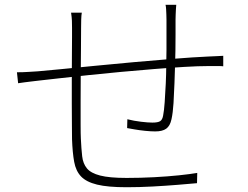

<svg xmlns="http://www.w3.org/2000/svg" viewBox="-20 -781 1040 805"><path d="M719 -761Q718 -752 717.5 -741Q717 -730 716.5 -719Q716 -708 716 -699Q716 -670 716 -635.5Q716 -601 715.5 -568Q715 -535 714 -509Q713 -476 711.5 -432.5Q710 -389 707.5 -348.5Q705 -308 699 -281Q693 -253 677 -241.5Q661 -230 631 -230Q612 -230 588 -232.5Q564 -235 544 -238.5Q524 -242 513 -244L514 -281Q542 -274 571.5 -270.5Q601 -267 619 -267Q642 -267 651.5 -273Q661 -279 664 -297Q668 -317 670.5 -353Q673 -389 675 -430.5Q677 -472 677 -508Q678 -537 678 -571.5Q678 -606 678 -639.5Q678 -673 678 -698Q678 -709 677.5 -720Q677 -731 676.5 -742Q676 -753 674 -761ZM323 -728Q321 -717 320.5 -699Q320 -681 320 -665Q320 -629 319.5 -576.5Q319 -524 318.5 -466Q318 -408 318 -354.5Q318 -301 318 -259.5Q318 -218 319 -200Q321 -157 324.5 -126Q328 -95 344.5 -75Q361 -55 400 -45Q439 -35 511 -35Q569 -35 626 -38Q683 -41 730.5 -46Q778 -51 807 -56L806 -13Q773 -10 724 -6Q675 -2 619.5 1Q564 4 511 4Q432 4 387 -7Q342 -18 320 -41Q298 -64 291 -102.5Q284 -141 282 -197Q282 -218 281.5 -257.5Q281 -297 281 -347Q281 -397 281 -449Q281 -501 281.5 -547Q282 -593 282 -624.5Q282 -656 282 -665Q282 -680 281.5 -694Q281 -708 278 -728ZM51 -478Q77 -478 98.5 -479.5Q120 -481 139 -482Q173 -485 235.5 -491Q298 -497 377.5 -505Q457 -513 542 -520.5Q627 -528 707.5 -534.5Q788 -541 853 -544Q872 -545 887 -545.5Q902 -546 916 -547V-503Q910 -504 899.5 -504Q889 -504 877 -504Q865 -504 853 -504Q812 -504 753 -500.5Q694 -497 626 -491.5Q558 -486 487 -479.5Q416 -473 350.5 -466Q285 -459 231 -453Q177 -447 142 -443Q127 -441 112.5 -439.5Q98 -438 84 -436Q70 -434 56 -432Z"/></svg>

Font: Noto Sans TC ExtraLight
Style: Regular
Weight: 250
Designer: Ryoko NISHIZUKA  (kana, bopomofo & ideographs); Paul D. Hunt (Latin, Greek & Cyrillic); Sandoll Communications , Soo-you
Foundry: Adobe
Version: Version 2.004-H2;hotconv 1.0.118;makeotfexe 2.5.65603